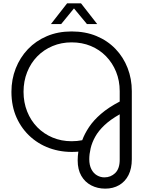

<svg xmlns="http://www.w3.org/2000/svg" viewBox="-20 -900 875 1142"><path d="M606 222Q560 222 522.5 202.5Q485 183 463.5 145.5Q442 108 442 54Q442 42 443 28.5Q444 15 446 2Q364 9 292 -13Q220 -35 165 -83Q110 -131 79 -199.5Q48 -268 48 -354Q48 -428 73.5 -493Q99 -558 146 -607.5Q193 -657 259 -685Q325 -713 406 -713Q488 -713 554 -685.5Q620 -658 667 -609Q714 -560 739 -495.5Q764 -431 764 -358V47Q764 102 744.5 141Q725 180 689 201Q653 222 606 222ZM601 155Q639 155 665.5 129Q692 103 692 50V-220Q637 -189 601.5 -155.5Q566 -122 546.5 -87Q527 -52 519 -17.5Q511 17 511 47Q511 82 523.5 106.5Q536 131 557 143Q578 155 601 155ZM406 -60Q424 -60 438 -61.5Q452 -63 469 -66Q483 -104 509.5 -144Q536 -184 580.5 -222.5Q625 -261 692 -296V-358Q692 -420 670.5 -473Q649 -526 610.5 -565.5Q572 -605 520 -626.5Q468 -648 406 -648Q345 -648 292.5 -626Q240 -604 201.5 -564.5Q163 -525 141.5 -471Q120 -417 120 -354Q120 -291 141.5 -237Q163 -183 201.5 -143.5Q240 -104 292.5 -82Q345 -60 406 -60ZM283 -757 379 -880H462L558 -757H497L420 -850L344 -757Z"/></svg>

Font: MuseoModerno Thin Light
Style: Regular
Weight: 300
Version: Version 1.003